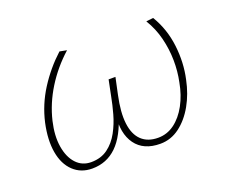

<svg xmlns="http://www.w3.org/2000/svg" viewBox="-78 -533 789 660"><g transform="rotate(-20 316.5 -203.5)"><path d="M159 5Q118 5 90.5 -21Q63 -47 55 -93Q47 -139 60 -199Q74 -261 108.5 -315Q143 -369 190 -412L216 -407Q167 -363 133.5 -309Q100 -255 86 -196Q74 -145 80.5 -104.5Q87 -64 108.5 -40.5Q130 -17 163 -17Q199 -17 224 -35.5Q249 -54 265 -83.5Q281 -113 290 -145.5Q299 -178 304 -205L316 -264H341L328 -203Q315 -143 320 -101.5Q325 -60 347.5 -38.5Q370 -17 408 -17Q441 -17 468 -37Q495 -57 514 -92Q533 -127 541 -171Q549 -209 548.5 -249.5Q548 -290 538 -330.5Q528 -371 506 -407L532 -410Q564 -357 571.5 -293.5Q579 -230 566 -172Q556 -123 533.5 -83Q511 -43 479 -19Q447 5 408 5Q347 5 318 -35Q289 -75 298 -143L308 -142Q286 -67 249 -31Q212 5 159 5Z"/></g></svg>

Font: Ysabeau Office Thin
Style: Italic
Weight: 250
Italic angle: -12°
Designer: Christian Thalmann (Catharsis Fonts)
Version: Version 2.001;gftools[0.9.30]; featfreeze: tnum,lnum,ss02